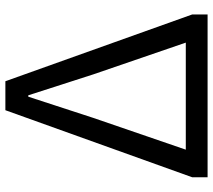

<svg xmlns="http://www.w3.org/2000/svg" viewBox="-58 -714 773 696"><g transform="rotate(-90 328.0 -366.5)"><path d="M33 0H623V-56L381 -733H276L33 -56ZM133 -79 248 -414 325 -650H330L406 -414L521 -79Z"/></g></svg>

Font: ChiuKong Gothic CL
Style: Regular
Weight: 400
Designer: Ryoko NISHIZUKA 西塚涼子 (kana, bopomofo & ideographs); Paul D. Hunt (Latin, Greek & Cyrillic); Sandoll Communications 산돌커뮤니
Foundry: Adobe
Version: Version 1.300